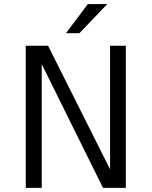

<svg xmlns="http://www.w3.org/2000/svg" viewBox="-20 -912 736 932"><path d="M300.3 -751H365.7L500.5 -892.1H406.2ZM105 0H182.6V-600.6L480 0H590.8V-689.9H514.2V-90.3L213.4 -689.9H105Z"/></svg>

Font: HK Grotesk
Style: Regular
Weight: 400
Designer: Alfredo Marco Pradil and Stefan Peev
Foundry: Hanken Design Co.
Version: Version 1.045;PS 001.045;hotconv 1.0.88;makeotf.lib2.5.64775